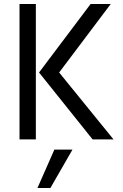

<svg xmlns="http://www.w3.org/2000/svg" viewBox="-20 -697 618 964"><path d="M550 3H445L176 -333L435 -677H536L277 -333ZM233 247H168L253 54H344ZM160 3H78V-677H160Z"/></svg>

Font: Hind Siliguri Fixed
Style: Regular
Weight: 400
Designer: Jyotish Sonowal
Foundry: Indian Type Foundry
Version: Version 1.001;October 28, 2021;FontCreator 12.0.0.2565 64-bi